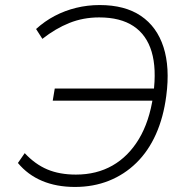

<svg xmlns="http://www.w3.org/2000/svg" viewBox="-20 -733 749 761"><path d="M277 8Q204 8 147 -16Q90 -40 51 -87L78 -126Q119 -82 167.5 -61.5Q216 -41 281 -41Q363 -41 426 -77Q489 -113 530.5 -182Q572 -251 587 -352L603 -334H189L197 -382H609L588 -362Q601 -461 581 -528Q561 -595 509 -629.5Q457 -664 373 -664Q310 -664 255 -642Q200 -620 148 -579L123 -618Q157 -649 197 -670Q237 -691 282 -702Q327 -713 375 -713Q475 -713 538.5 -670Q602 -627 628 -546.5Q654 -466 639 -353Q628 -268 598 -201Q568 -134 520.5 -87.5Q473 -41 411.5 -16.5Q350 8 277 8Z"/></svg>

Font: Nunito Sans 7pt ExtraLight
Style: Italic
Weight: 250
Italic angle: -9°
Designer: Vernon Adams
Foundry: Vernon Adams
Version: Version 3.101;gftools[0.9.27]